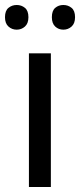

<svg xmlns="http://www.w3.org/2000/svg" viewBox="-31 -750 321 770"><path d="M173 0H85V-536H173ZM-11 -681Q-11 -707 3 -718.5Q17 -730 36 -730Q55 -730 69 -718.5Q83 -707 83 -681Q83 -656 69 -643.5Q55 -631 36 -631Q17 -631 3 -643.5Q-11 -656 -11 -681ZM177 -681Q177 -707 190.5 -718.5Q204 -730 223 -730Q242 -730 256 -718.5Q270 -707 270 -681Q270 -656 256 -643.5Q242 -631 223 -631Q204 -631 190.5 -643.5Q177 -656 177 -681Z"/></svg>

Font: Noto Sans Pahawh Hmong
Style: Regular
Weight: 400
Designer: Monotype Design Team
Foundry: Monotype Imaging Inc.
Version: Version 2.001; ttfautohint (v1.8.4.7-5d5b)